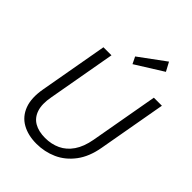

<svg xmlns="http://www.w3.org/2000/svg" viewBox="-263 -1047 1182 1182"><g transform="rotate(45 328.5 -455.5)"><path d="M276 12Q203 12 150.5 -17.5Q98 -47 75.5 -106.5Q53 -166 69 -255L148 -700H218L139 -255Q126 -186 141 -140.5Q156 -95 194 -73Q232 -51 289 -51Q343 -51 388 -72Q433 -93 464 -138Q495 -183 508 -255L587 -700H657L578 -255Q562 -163 517 -103.5Q472 -44 409.5 -16Q347 12 276 12ZM348 -753 326 -798 496 -923 527 -865Z"/></g></svg>

Font: DM Sans 11pt Light
Style: Italic
Weight: 300
Italic angle: -10°
Version: Version 4.004;gftools[0.9.30]